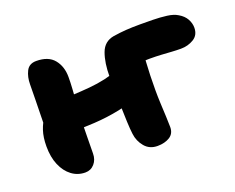

<svg xmlns="http://www.w3.org/2000/svg" viewBox="-92 -687 1045 854"><g transform="rotate(-20 430.5 -259.5)"><path d="M181 11Q145 11 117 -10Q89 -31 73 -68.5Q57 -106 57 -157Q57 -200 67.5 -231.5Q78 -263 93.5 -283Q109 -303 122 -313Q133 -322 146.5 -326.5Q160 -331 174 -331Q247 -331 326 -338Q405 -345 469 -370L521 -233Q471 -210 412.5 -198Q354 -186 293 -182.5Q232 -179 174 -179L79 -212Q80 -252 80.5 -291.5Q81 -331 82 -369Q83 -407 83 -441Q83 -476 96.5 -503Q110 -530 144 -530Q201 -530 228 -497Q255 -464 255 -414Q255 -387 253 -357Q251 -327 249 -296.5Q247 -266 245 -240Q243 -214 243 -196Q243 -168 242 -137Q241 -106 241 -57Q241 -28 224 -8.5Q207 11 181 11ZM523 10Q485 10 462.5 -17Q440 -44 436 -79Q433 -102 431.5 -138Q430 -174 429 -214.5Q428 -255 427.5 -292Q427 -329 427 -352Q427 -418 443.5 -463Q460 -508 506 -516Q538 -521 567 -523Q596 -525 634 -525Q661 -525 694.5 -524.5Q728 -524 759.5 -520Q791 -516 810 -504Q834 -490 845 -470Q856 -450 856 -429Q856 -394 829 -377.5Q802 -361 768 -361Q747 -361 724.5 -362.5Q702 -364 677 -365.5Q652 -367 622 -367Q582 -367 563.5 -360.5Q545 -354 522 -348L606 -415Q604 -390 602 -359.5Q600 -329 599 -295.5Q598 -262 598 -226Q598 -197 599.5 -163.5Q601 -130 602.5 -100Q604 -70 604 -50Q604 -19 580.5 -4.5Q557 10 523 10Z"/></g></svg>

Font: Shantell Sans ExtraBold
Style: Regular
Weight: 800
Designer: Stephen Nixon, Anya Danilova, Shantell Martin
Foundry: Arrow Type
Version: Version 1.011;[c5ecc13dd]